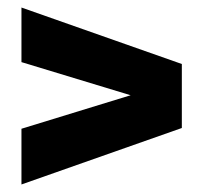

<svg xmlns="http://www.w3.org/2000/svg" viewBox="-20 -567 540 510"><path d="M463 -227 37 -77V-225L327 -314L37 -402V-547L463 -397Z"/></svg>

Font: Blinker
Style: Bold
Weight: 700
Designer: Juergen Huber
Foundry: supertype
Version: Version 1.015;PS 1.15;hotconv 1.0.88;makeotf.lib2.5.647800; 